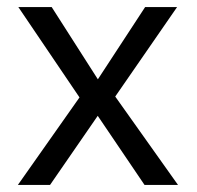

<svg xmlns="http://www.w3.org/2000/svg" viewBox="-20 -525 558 545"><path d="M482.7 -505 294 -232 246.3 -282.3 392 -505ZM30.7 0 218 -266 268.3 -212 122 0ZM126.7 -505 262 -293.3 304 -255.3 485.3 0H390.3L251.7 -204.7L208.7 -244L32 -505Z"/></svg>

Font: Asta Sans Light
Style: Regular
Weight: 300
Designer: 42dot
Version: Version 1.000